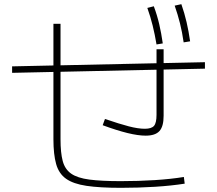

<svg xmlns="http://www.w3.org/2000/svg" viewBox="-20 -875 1040 920"><path d="M559 25Q458 25 394.5 15.5Q331 6 296.5 -18.5Q262 -43 249 -89Q236 -135 236 -208V-761H270V-208Q270 -143 280.5 -103.5Q291 -64 321 -43Q351 -22 408.5 -14.5Q466 -7 559 -7Q644 -7 722 -12Q800 -17 861 -27L865 5Q802 15 723 20Q644 25 559 25ZM38 -526V-557L962 -577V-546ZM678 -225Q642 -225 591 -237.5Q540 -250 472 -275L483 -305Q553 -281 597.5 -269.5Q642 -258 674 -258Q706 -258 718 -272Q730 -286 730 -325V-566V-639H764V-566V-320Q764 -269 744 -247Q724 -225 678 -225ZM730 -662Q722 -710 711.5 -752.5Q701 -795 686 -837L717 -845Q733 -802 743 -759Q753 -716 760 -667ZM860 -672Q853 -721 842.5 -763Q832 -805 817 -848L849 -855Q864 -812 874 -769Q884 -726 891 -677Z"/></svg>

Font: M PLUS 1 Code ExtraLight
Style: Regular
Weight: 250
Designer: Coji Morishita
Foundry: UNDERFOREST DESIGN
Version: Version 1.002